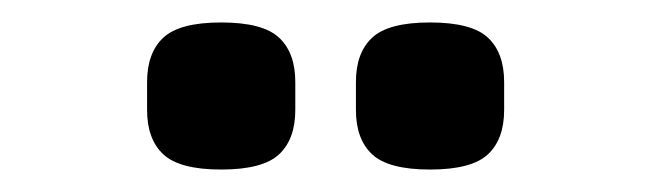

<svg xmlns="http://www.w3.org/2000/svg" viewBox="-20 -758 580 171"><path d="M177 -607Q140 -607 125.5 -620.5Q111 -634 111 -660V-685Q111 -711 125.5 -724.5Q140 -738 177 -738Q214 -738 228.5 -724.5Q243 -711 243 -685V-660Q243 -634 228.5 -620.5Q214 -607 177 -607ZM363 -607Q326 -607 311.5 -620.5Q297 -634 297 -660V-685Q297 -711 311.5 -724.5Q326 -738 363 -738Q400 -738 414.5 -724.5Q429 -711 429 -685V-660Q429 -634 414.5 -620.5Q400 -607 363 -607Z"/></svg>

Font: IBM Plex Sans Condensed SemiBold
Style: Regular
Weight: 600
Width: 3
Designer: Mike Abbink, Paul van der Laan, Pieter van Rosmalen
Foundry: Bold Monday
Version: Version 1.3